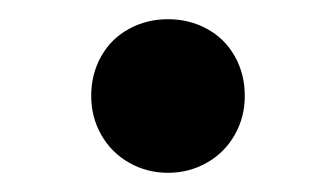

<svg xmlns="http://www.w3.org/2000/svg" viewBox="-20 -375 350 200"><path d="M75 -275Q75 -298 85.5 -316.5Q96 -335 114.5 -345Q133 -355 155 -355Q177 -355 195.5 -345Q214 -335 224.5 -316.5Q235 -298 235 -275Q235 -253 224.5 -234.5Q214 -216 195.5 -205.5Q177 -195 155 -195Q133 -195 114.5 -205.5Q96 -216 85.5 -234.5Q75 -253 75 -275Z"/></svg>

Font: .
Style: 
Weight: 500
Designer: A.Korolkova, Vitaly Kuzmin
Foundry: ParaType Ltd
Version: Version 1.000; Glyphs 3.2, build 3192.0